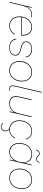

<svg xmlns="http://www.w3.org/2000/svg" viewBox="1681 -2451 971 4373"><g transform="rotate(90 2166.5 -264.5)"><path d="M26 0 142 -500H158L123 -349L118 -356Q137 -399 163 -434Q189 -469 225 -489.5Q261 -510 310 -510Q328 -510 344.5 -506.5Q361 -503 372 -495L365 -482Q355 -490 340 -493Q325 -496 308 -496Q257 -496 217 -469Q177 -442 150.5 -397.5Q124 -353 112 -300L42 0Z M567 9Q499 9 451 -21.5Q403 -52 378.5 -103.5Q354 -155 354 -217Q354 -295 383.5 -361.5Q413 -428 469 -468.5Q525 -509 604 -509Q662 -509 704 -482Q746 -455 768.5 -409Q791 -363 791 -305Q791 -295 790.5 -283Q790 -271 788 -260H365V-274H778L773 -271Q774 -279 774.5 -287Q775 -295 775 -302Q775 -355 755 -399Q735 -443 696.5 -469Q658 -495 602 -495Q549 -495 506 -473.5Q463 -452 432.5 -414Q402 -376 386 -325.5Q370 -275 370 -217Q370 -156 394 -108Q418 -60 462 -32.5Q506 -5 567 -5Q630 -5 679 -35.5Q728 -66 756 -114L769 -106Q749 -74 719.5 -47.5Q690 -21 652 -6Q614 9 567 9Z M1068 10Q1006 10 960.5 -9.5Q915 -29 890 -64.5Q865 -100 863 -147L878 -151Q882 -84 930.5 -44Q979 -4 1067 -4Q1144 -4 1187 -39.5Q1230 -75 1230 -131Q1230 -170 1208.5 -194Q1187 -218 1137 -232L1034 -261Q980 -276 952 -303Q924 -330 924 -376Q924 -418 946.5 -447.5Q969 -477 1009 -493Q1049 -509 1099 -509Q1173 -509 1225 -475Q1277 -441 1286 -365L1272 -360Q1267 -408 1242 -438Q1217 -468 1179 -481.5Q1141 -495 1097 -495Q1027 -495 983.5 -463Q940 -431 940 -378Q940 -336 965.5 -313Q991 -290 1038 -276L1143 -246Q1197 -230 1221.5 -203.5Q1246 -177 1246 -132Q1246 -91 1224 -58.5Q1202 -26 1162 -8Q1122 10 1068 10Z M1586 9Q1517 9 1469 -21.5Q1421 -52 1396 -103.5Q1371 -155 1371 -216Q1371 -302 1402.5 -368Q1434 -434 1490.5 -471.5Q1547 -509 1622 -509Q1692 -509 1739.5 -478.5Q1787 -448 1811.5 -397.5Q1836 -347 1836 -285Q1836 -200 1804.5 -133.5Q1773 -67 1717 -29Q1661 9 1586 9ZM1586 -5Q1638 -5 1681 -25Q1724 -45 1755 -82.5Q1786 -120 1803 -171.5Q1820 -223 1820 -285Q1820 -349 1795.5 -396Q1771 -443 1726.5 -469Q1682 -495 1622 -495Q1570 -495 1526.5 -475Q1483 -455 1452 -417.5Q1421 -380 1404 -329Q1387 -278 1387 -216Q1387 -153 1412 -105.5Q1437 -58 1482 -31.5Q1527 -5 1586 -5Z M1998 9Q1950 9 1934.5 -24Q1919 -57 1933 -120L2074 -730H2090L1948 -116Q1935 -61 1947 -33Q1959 -5 2000 -5Q2018 -5 2030 -7.5Q2042 -10 2053 -14L2050 0Q2043 4 2029 6.5Q2015 9 1998 9Z M2339 10Q2274 10 2232.5 -15.5Q2191 -41 2177 -90.5Q2163 -140 2179 -210L2246 -500H2262L2195 -208Q2172 -108 2212.5 -56Q2253 -4 2340 -4Q2401 -4 2446.5 -31Q2492 -58 2521 -102.5Q2550 -147 2562 -199L2632 -500H2648L2532 0H2516L2549 -140L2553 -139Q2527 -74 2473 -32Q2419 10 2339 10Z M2933 10Q2873 10 2825 -17.5Q2777 -45 2749 -95.5Q2721 -146 2721 -214Q2721 -296 2751.5 -363Q2782 -430 2838.5 -470Q2895 -510 2973 -510Q3021 -510 3058.5 -492.5Q3096 -475 3121.5 -442.5Q3147 -410 3157 -363L3142 -360Q3128 -424 3084.5 -460Q3041 -496 2973 -496Q2917 -496 2873.5 -474Q2830 -452 2799.5 -413Q2769 -374 2753 -324Q2737 -274 2737 -217Q2737 -150 2763.5 -102.5Q2790 -55 2835 -29.5Q2880 -4 2936 -4Q2999 -4 3046 -38.5Q3093 -73 3118 -125L3130 -118Q3103 -62 3052.5 -26Q3002 10 2933 10ZM2899 -1 2915 -3Q2940 16 2955.5 41Q2971 66 2971 98Q2971 130 2958 153Q2945 176 2922 188.5Q2899 201 2869 201Q2832 201 2812.5 187Q2793 173 2784 155L2794 144Q2803 162 2820 175Q2837 188 2869 188Q2907 188 2931.5 164Q2956 140 2956 99Q2956 70 2941.5 44.5Q2927 19 2899 -1Z M3443 10Q3379 10 3333 -19.5Q3287 -49 3262.5 -100Q3238 -151 3238 -217Q3238 -279 3255.5 -332Q3273 -385 3306.5 -425Q3340 -465 3387.5 -487.5Q3435 -510 3494 -510Q3556 -510 3599 -485.5Q3642 -461 3665 -417Q3688 -373 3687 -316L3730 -500H3746L3630 0H3614L3643 -126Q3616 -69 3567 -29.5Q3518 10 3443 10ZM3447 -4Q3500 -4 3542 -30Q3584 -56 3614 -99.5Q3644 -143 3660 -195.5Q3676 -248 3676 -302Q3676 -372 3650 -414.5Q3624 -457 3582.5 -476.5Q3541 -496 3493 -496Q3439 -496 3395.5 -475.5Q3352 -455 3320 -417.5Q3288 -380 3271 -329Q3254 -278 3254 -216Q3254 -149 3279.5 -101.5Q3305 -54 3349 -29Q3393 -4 3447 -4ZM3689 -683Q3675 -639 3652.5 -619Q3630 -599 3604 -599Q3580 -599 3564.5 -609.5Q3549 -620 3536.5 -633.5Q3524 -647 3510 -657.5Q3496 -668 3475 -668Q3446 -668 3430.5 -650Q3415 -632 3401 -598H3386Q3400 -642 3422 -662Q3444 -682 3477 -682Q3501 -682 3516.5 -671.5Q3532 -661 3544 -647.5Q3556 -634 3570 -623.5Q3584 -613 3605 -613Q3628 -613 3645 -631Q3662 -649 3675 -683Z M4035 9Q3966 9 3918 -21.5Q3870 -52 3845 -103.5Q3820 -155 3820 -216Q3820 -302 3851.5 -368Q3883 -434 3939.5 -471.5Q3996 -509 4071 -509Q4141 -509 4188.5 -478.5Q4236 -448 4260.5 -397.5Q4285 -347 4285 -285Q4285 -200 4253.5 -133.5Q4222 -67 4166 -29Q4110 9 4035 9ZM4035 -5Q4087 -5 4130 -25Q4173 -45 4204 -82.5Q4235 -120 4252 -171.5Q4269 -223 4269 -285Q4269 -349 4244.5 -396Q4220 -443 4175.5 -469Q4131 -495 4071 -495Q4019 -495 3975.5 -475Q3932 -455 3901 -417.5Q3870 -380 3853 -329Q3836 -278 3836 -216Q3836 -153 3861 -105.5Q3886 -58 3931 -31.5Q3976 -5 4035 -5Z"/></g></svg>

Font: Work Sans Thin
Style: Italic
Weight: 250
Italic angle: -13°
Designer: Wei Huang
Foundry: Wei Huang
Version: Version 2.012